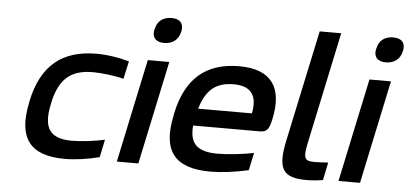

<svg xmlns="http://www.w3.org/2000/svg" viewBox="-50 -814 1970 925"><g transform="rotate(5 935.5 -351.5)"><path d="M98 -256 96 -244C60 -72 123 9 290 9C341 9 398 1 458 -14L476 -100C429 -89 360 -81 318 -81C212 -81 176 -129 201 -247L202 -253C227 -371 283 -419 390 -419C432 -419 498 -411 539 -400L558 -486C504 -501 451 -509 400 -509C233 -509 135 -428 98 -256Z M648 -500 542 0H646L752 -500ZM667 -649C659 -613 677 -589 719 -589C761 -589 789 -613 796 -649L797 -651C805 -689 787 -712 745 -712C702 -712 675 -689 668 -651Z M1271 -270C1304 -422 1247 -509 1090 -509C930 -509 833 -427 797 -256L795 -244C758 -71 822 9 995 9C1047 9 1112 1 1179 -14L1197 -99C1151 -89 1071 -80 1023 -80C924 -80 885 -116 893 -205H1214C1250 -205 1260 -218 1271 -270ZM910 -288C937 -380 985 -420 1071 -420C1157 -420 1187 -373 1170 -288Z M1488 -81C1440 -81 1436 -99 1450 -167L1565 -710H1461L1347 -174C1318 -38 1340 9 1459 9C1485 9 1512 7 1539 2L1557 -84C1533 -82 1503 -81 1488 -81Z M1720 -500 1614 0H1718L1824 -500ZM1739 -649C1731 -613 1749 -589 1791 -589C1833 -589 1861 -613 1868 -649L1869 -651C1877 -689 1859 -712 1817 -712C1774 -712 1747 -689 1740 -651Z"/></g></svg>

Font: LT Wave Text Medium Italic
Style: Regular
Weight: 500
Designer: Daniel Lyons
Version: Version 2.5 (Glyphs App)